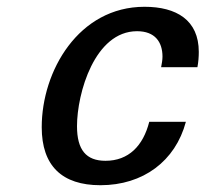

<svg xmlns="http://www.w3.org/2000/svg" viewBox="-20 -533 606 566"><path d="M103 -158C103 -44 163 13 276 13C402 13 497 -58 528 -174H420C402 -103 359 -59 291 -59C234 -59 207 -91 207 -161C207 -258 259 -441 384 -441C437 -441 459 -409 459 -366C459 -356 457 -346 455 -335H562C565 -351 566 -366 566 -380C566 -474 500 -513 406 -513C212 -513 103 -324 103 -158Z"/></svg>

Font: Perun Medium Italic
Style: Regular
Weight: 500
Italic angle: -12°
Foundry: Copyright (c) Stefan Peev, Context Ltd, 2016
Version: Version 1.026